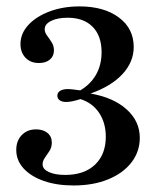

<svg xmlns="http://www.w3.org/2000/svg" viewBox="-20 -447 490 588"><path d="M205.6 121Q154 121 114.5 107.3Q75 93.5 52.4 69Q29.8 44.4 29.8 12.1Q29.8 -16.1 46.8 -33.5Q63.7 -50.8 90.3 -50.8Q112.1 -50.8 125.4 -39.9Q138.7 -29 138.7 -10.5Q138.7 4 131.5 15.3Q124.2 26.6 117.3 36.3Q110.5 46 110.5 56.5Q110.5 71 129.4 79.8Q148.4 88.7 179.8 88.7Q237.9 88.7 271 57.3Q304 25.8 304 -28.2Q304 -70.2 283.9 -100.8Q263.7 -131.5 226.6 -143.5Q211.3 -138.7 200.8 -136.7Q190.3 -134.7 182.3 -134.7Q170.2 -134.7 162.9 -139.9Q155.6 -145.2 155.6 -154Q155.6 -163.7 164.5 -169Q173.4 -174.2 187.1 -174.2Q195.2 -174.2 204.4 -173Q213.7 -171.8 225.8 -170.2Q257.3 -188.7 274.2 -218.5Q291.1 -248.4 291.1 -287.1Q291.1 -337.1 263.7 -364.9Q236.3 -392.7 187.1 -392.7Q156.5 -392.7 136.7 -383.1Q116.9 -373.4 116.9 -357.3Q116.9 -347.6 124.2 -337.9Q131.5 -328.2 138.3 -317.3Q145.2 -306.5 145.2 -292.7Q145.2 -275 132.7 -264.5Q120.2 -254 99.2 -254Q73.4 -254 58.1 -270.2Q42.7 -286.3 42.7 -312.1Q42.7 -344.4 66.9 -370.6Q91.1 -396.8 132.3 -412.1Q173.4 -427.4 223.4 -427.4Q298.4 -427.4 344 -393.5Q389.5 -359.7 389.5 -303.2Q389.5 -257.3 355.2 -220.2Q321 -183.1 257.3 -160.5Q327.4 -148.4 367.7 -112.1Q408.1 -75.8 408.1 -25Q408.1 17.7 382.3 50.8Q356.5 83.9 310.9 102.4Q265.3 121 205.6 121Z"/></svg>

Font: Playfair 5pt SemiExpanded Light SemiBold
Style: Regular
Weight: 600
Version: Version 2.001;gftools[0.9.30]